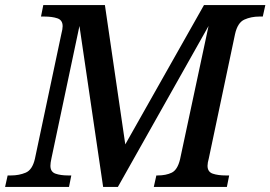

<svg xmlns="http://www.w3.org/2000/svg" viewBox="-41 -734 1062 754"><path d="M-21 0 -11 -45H2Q34 -45 60 -56Q86 -67 96 -110L200 -601Q205 -620 205 -631Q205 -655 184.5 -662Q164 -669 133 -669H120L129 -714H371L451 -167L760 -714H1001L991 -669H978Q945 -669 918.5 -657Q892 -645 882 -600L779 -112Q774 -94 774 -83Q774 -59 794.5 -52Q815 -45 846 -45H859L850 0H563L573 -45H578Q611 -45 633.5 -56Q656 -67 666 -108L778 -632L422 0H364L271 -632L161 -112Q157 -94 157 -83Q157 -59 177 -52Q197 -45 227 -45H239L230 0Z"/></svg>

Font: Noto Serif Medium
Style: Italic
Weight: 500
Italic angle: -12°
Designer: Monotype Design Team
Foundry: Monotype Imaging Inc.
Version: Version 2.014; ttfautohint (v1.8.4.7-5d5b)